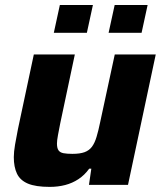

<svg xmlns="http://www.w3.org/2000/svg" viewBox="-20 -723 631 751"><path d="M174.4 8Q119.6 8 89.2 -4.8Q58.8 -17.7 46.4 -43.7Q34 -69.7 34 -108.5Q34 -128.4 38.9 -157.5Q43.8 -186.7 50.2 -218.2L112.3 -510H272.7L215.8 -241.5Q210.8 -216.4 206.8 -194.8Q202.8 -173.3 202.8 -161.5Q202.8 -144 208.7 -135.2Q214.6 -126.5 228.1 -123.8Q241.5 -121.2 263.1 -121.2Q292.4 -121.2 310.5 -127.7Q328.6 -134.3 339.5 -148.8Q350.4 -163.3 357.6 -187.4Q364.9 -211.4 372 -246.1L428.9 -510H589.2L480.7 0H328L337.2 -63.2H328.9Q310.7 -37.9 286.7 -22.2Q262.8 -6.5 234.9 0.7Q206.9 8 174.4 8ZM404.8 -594.7 428.5 -703.4H557.4L533.8 -594.7ZM190.5 -594.7 214.1 -703.4H343.4L319.8 -594.7Z"/></svg>

Font: Saira Thin
Style: Italic
Weight: 100
Italic angle: -12°
Designer: Hector Gatti with collaboration of the Omnibus-Type team
Foundry: Omnibus-Type
Version: Version 1.101